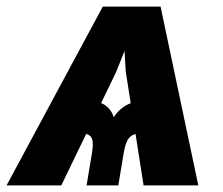

<svg xmlns="http://www.w3.org/2000/svg" viewBox="-56 -559 672 579"><path d="M377 0 323.2 -343.3 311.5 -539.1H428.2L542 0ZM205.1 0 221.7 -99.6Q227.5 -135.3 217.8 -147Q208 -158.7 173.8 -158.7L190.4 -259.3Q222.7 -259.3 249.8 -247.8Q276.9 -236.3 287.1 -205.6Q307.1 -236.3 338.4 -247.8Q369.6 -259.3 401.4 -259.3L384.8 -158.7Q362.3 -158.7 348.9 -153.8Q335.4 -148.9 328.6 -136.2Q321.8 -123.5 317.4 -99.6L300.8 0ZM-36.1 0 253.9 -539.1H372.6L294.4 -342.3L128.9 0Z"/></svg>

Font: Inter 18pt ExtraBold
Style: Italic
Weight: 800
Italic angle: -9.3988°
Designer: Rasmus Andersson
Foundry: rsms
Version: Version 4.001;git-66647c0bb